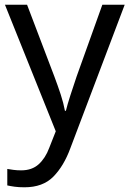

<svg xmlns="http://www.w3.org/2000/svg" viewBox="-20 -556 550 816"><path d="M1 -536H95L211 -231Q226 -191 238 -154.5Q250 -118 256 -85H260Q266 -110 279 -150.5Q292 -191 306 -232L415 -536H510L279 74Q251 150 206.5 195Q162 240 84 240Q60 240 42 237.5Q24 235 11 232V162Q22 164 37.5 166Q53 168 70 168Q116 168 144.5 142Q173 116 189 73L217 2Z"/></svg>

Font: Noto Sans Old Italic
Style: Regular
Weight: 400
Designer: Monotype Design Team
Foundry: Monotype Imaging Inc.
Version: Version 2.003; ttfautohint (v1.8.4.7-5d5b)